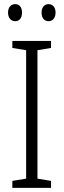

<svg xmlns="http://www.w3.org/2000/svg" viewBox="-20 -1006 309 933"><path d="M19 -945C19 -919 33 -903 54 -903C74 -903 87 -918 87 -945C87 -971 74 -986 54 -986C33 -986 19 -970 19 -945ZM182 -945C182 -919 195 -903 216 -903C236 -903 250 -919 250 -945C250 -971 236 -986 216 -986C196 -986 182 -971 182 -945ZM228 -93V-127L162 -138V-762L228 -773V-807H40V-773L107 -762V-138L40 -127V-93Z"/></svg>

Font: Noto Sans Kannada UI Condensed Light
Style: Regular
Weight: 300
Width: 3
Designer: Jelle Bosma - Monotype Design Team
Foundry: Monotype Imaging Inc.
Version: Version 2.005